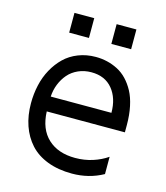

<svg xmlns="http://www.w3.org/2000/svg" viewBox="-110 -812 785 906"><g transform="rotate(15 282.5 -359.0)"><path d="M237.9 -727.3V-630.7H141.3V-727.3ZM443.9 -727.3V-630.7H347.3V-727.3ZM517 -279.8V-244.3H135.3Q138.5 -158.4 187.9 -112.6Q237.2 -66.8 321 -66.8Q365.8 -66.8 406.1 -79.7Q446.4 -92.7 477.3 -114.3V-29.8Q408.4 8.5 325.3 8.5Q258.2 8.5 205.8 -11.5Q153.4 -31.6 120.4 -68Q87.4 -104.4 70.3 -153.8Q53.3 -203.1 53.3 -262.8Q53.3 -308.6 62.9 -351.2Q72.4 -393.8 92.5 -430.4Q112.6 -467 140.6 -494.3Q168.7 -521.7 207.9 -537.1Q247.2 -552.6 293.3 -552.6Q322.1 -552.6 348.7 -546.3Q375.4 -540.1 400.7 -527.2Q426.1 -514.2 447.1 -492.2Q468 -470.2 483.8 -440.9Q499.6 -411.6 508.3 -370.4Q517 -329.2 517 -279.8ZM135.3 -316.8H431.8Q431.8 -388.1 395.1 -432.7Q358.3 -477.3 291.9 -477.3Q257.1 -477.3 228 -464.3Q198.9 -451.3 179.5 -429Q160.2 -406.6 148.6 -377.8Q137.1 -349.1 135.3 -316.8Z"/></g></svg>

Font: TID UI
Style: Regular
Weight: 400
Designer: The TID Project Authors
Foundry: Bakken & Bæck
Version: Version 1.001;hotconv 1.0.109;makeotfexe 2.5.65596